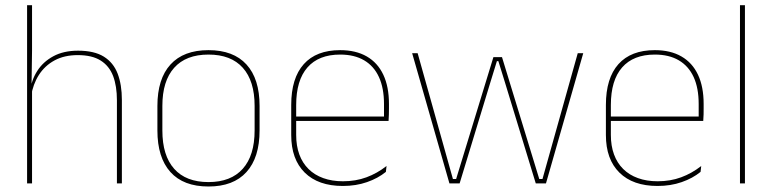

<svg xmlns="http://www.w3.org/2000/svg" viewBox="-20 -684 2882 716"><path d="M434.5 0H416V-310Q416 -363 401.8 -400.5Q387.5 -438 355.5 -458.2Q323.5 -478.5 270 -478.5Q220 -478.5 183.5 -458.8Q147 -439 125 -404.5Q103 -370 96 -325.5L85 -344H92.5Q97 -385 118.8 -419.2Q140.5 -453.5 178.8 -474.2Q217 -495 271 -495Q331.5 -495 367.2 -472.8Q403 -450.5 418.8 -409.2Q434.5 -368 434.5 -311ZM99.5 0H81V-664.5H99.5V-495.5L97.5 -357L99.5 -354Z M757.5 11.5Q664 11.5 615.5 -42.5Q567 -96.5 567 -197.5V-289Q567 -390 615.8 -443.5Q664.5 -497 757.5 -497Q850.5 -497 899.2 -443.5Q948 -390 948 -289V-197.5Q948 -96.5 899.2 -42.5Q850.5 11.5 757.5 11.5ZM757.5 -5Q841 -5 885.2 -54.5Q929.5 -104 929.5 -197.5V-289Q929.5 -382 885.5 -431.2Q841.5 -480.5 757.5 -480.5Q673.5 -480.5 629.5 -431.2Q585.5 -382 585.5 -289V-197.5Q585.5 -104 629.5 -54.5Q673.5 -5 757.5 -5Z M1258.5 9.5Q1167 9.5 1116.5 -40.2Q1066 -90 1066 -180.5V-292.5Q1066 -392.5 1112.8 -444.8Q1159.5 -497 1248.5 -497Q1307 -497 1347.8 -473.5Q1388.5 -450 1409.5 -405.2Q1430.5 -360.5 1430.5 -296.5V-279.5Q1430.5 -268.5 1430.2 -257.5Q1430 -246.5 1429 -233H1412Q1412 -250.5 1412 -266.5Q1412 -282.5 1412 -296Q1412 -355.5 1393.2 -396.5Q1374.5 -437.5 1338 -459Q1301.5 -480.5 1248.5 -480.5Q1168.5 -480.5 1126.5 -432.5Q1084.5 -384.5 1084.5 -292.5V-243.5V-239.5V-181Q1084.5 -140 1096.2 -108Q1108 -76 1130.5 -53.8Q1153 -31.5 1185.5 -19.8Q1218 -8 1259 -8Q1306.5 -8 1346.5 -22.8Q1386.5 -37.5 1421.5 -65L1419 -43Q1389.5 -19 1348.5 -4.8Q1307.5 9.5 1258.5 9.5ZM1422.5 -233H1074.5V-249.5H1422.5Z M1694 0H1656L1517 -485.5H1537.5L1669 -16.5H1681L1820 -471H1852L1991 -16.5H2003L2134.5 -485.5H2155L2016 0H1978L1862.5 -378.5L1838.5 -456H1833L1809 -378Z M2432 9.5Q2340.5 9.5 2290 -40.2Q2239.5 -90 2239.5 -180.5V-292.5Q2239.5 -392.5 2286.2 -444.8Q2333 -497 2422 -497Q2480.5 -497 2521.2 -473.5Q2562 -450 2583 -405.2Q2604 -360.5 2604 -296.5V-279.5Q2604 -268.5 2603.8 -257.5Q2603.5 -246.5 2602.5 -233H2585.5Q2585.5 -250.5 2585.5 -266.5Q2585.5 -282.5 2585.5 -296Q2585.5 -355.5 2566.8 -396.5Q2548 -437.5 2511.5 -459Q2475 -480.5 2422 -480.5Q2342 -480.5 2300 -432.5Q2258 -384.5 2258 -292.5V-243.5V-239.5V-181Q2258 -140 2269.8 -108Q2281.5 -76 2304 -53.8Q2326.5 -31.5 2359 -19.8Q2391.5 -8 2432.5 -8Q2480 -8 2520 -22.8Q2560 -37.5 2595 -65L2592.5 -43Q2563 -19 2522 -4.8Q2481 9.5 2432 9.5ZM2596 -233H2248V-249.5H2596Z M2758 0H2739.5V-664.5H2758Z"/></svg>

Font: Anek Malayalam Thin
Style: Regular
Weight: 250
Version: Version 1.003